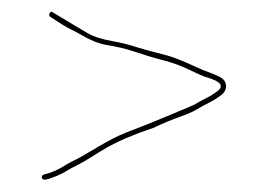

<svg xmlns="http://www.w3.org/2000/svg" viewBox="-20 -397 447 321"><path d="M63.3 -375.5C65 -377.8 66.8 -378 68.8 -376L103.8 -355C108.5 -352.3 115.8 -348 125.6 -342.1C135.5 -336.1 149.6 -331.5 168.1 -328.2C182.3 -325.7 195.5 -322.5 207.6 -318.4C214.7 -316 232.1 -311.3 259.7 -304.2C269.5 -301.7 285.6 -295.3 307.8 -285C316.5 -281 323.3 -278.2 328.3 -276.5C333.3 -274.8 339.3 -272.3 346.3 -269C353.3 -265.7 357.2 -260.8 357.8 -254.5C358.5 -248.2 355.8 -242.7 349.8 -238C343.8 -233.3 337.2 -229.2 329.8 -225.5C322.5 -221.8 315.5 -218 308.8 -214C302.2 -210 292.8 -205.9 280.9 -201.8C268.9 -197.7 253.9 -191.4 235.8 -183C204.2 -172.5 178.4 -161.5 158.3 -150C151.3 -146 142.8 -140.8 132.8 -134.5C122.8 -128.2 115 -123.7 109.3 -121C103.7 -118.3 97.1 -114.8 89.8 -110.3C82.4 -105.8 72.9 -101.7 61.3 -97.9C55 -95.9 51.4 -96.2 50.3 -99C49.3 -101.7 50.2 -103.7 52.8 -105C65.8 -108.2 77.8 -113.4 88.8 -120.5C93.5 -123.5 98.7 -126.3 104.3 -129C110 -131.7 117.8 -136 127.8 -142C151.6 -156.3 168.5 -165.6 178.3 -170C187.3 -174 196.3 -177.7 205.3 -181C214.3 -184.3 232.8 -191.8 260.7 -203.3C288.6 -214.9 303.3 -221.1 304.8 -222C311.5 -226 318.2 -229.7 324.8 -233C331.5 -236.3 337.5 -240 342.8 -244C355.4 -253 349.4 -261 324.8 -268C320.2 -269.3 310.7 -273.4 296.6 -280.3C282.4 -287.2 267.4 -292.6 251.6 -296.6C239.5 -299.6 222.4 -304.8 200.3 -312.1C190 -315.6 175.5 -318.9 156.8 -322.1C144.8 -324.2 130.9 -329.8 115.3 -339C109.7 -342.3 103.7 -345.5 97.3 -348.5C91 -351.5 79.8 -358.3 63.8 -369C61.8 -371 61.7 -373.2 63.3 -375.5Z"/></svg>

Font: Proton
Style: Lit
Weight: 500
Version: Version 1.017